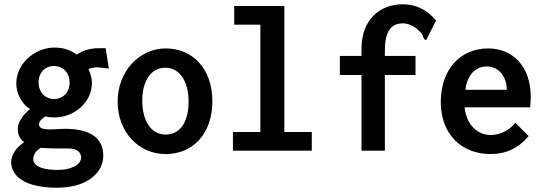

<svg xmlns="http://www.w3.org/2000/svg" viewBox="-20 -703 2540 896"><path d="M232 -395C278 -395 305 -359 305 -317C305 -276 278 -241 232 -241C188 -241 160 -276 160 -317C160 -366 192 -395 232 -395ZM234 -481C143 -481 56 -407 56 -313C56 -268 80 -219 120 -194C87 -167 63 -133 63 -102C63 -79 70 -55 93 -39C57 -17 32 20 32 53C32 118 95 173 246 173C391 173 462 100 462 24C462 -50 414 -102 282 -102C262 -102 236 -99 213 -99C183 -99 162 -104 162 -122C162 -137 174 -148 192 -160C206 -156 220 -155 233 -155C330 -155 409 -228 409 -316C409 -338 402 -360 393 -381C407 -386 422 -389 436 -389C438 -389 463 -386 488 -383L473 -478H441C401 -478 367 -468 338 -448C309 -470 275 -481 234 -481ZM301 -10C341 -10 357 8 359 32C357 67 312 90 248 90C187 90 135 76 135 39C135 22 146 1 170 -13C214 -10 253 -10 301 -10Z M754 -477C631 -477 529 -371 529 -229C529 -86 628 16 753 16C878 16 971 -76 971 -231C971 -386 875 -477 754 -477ZM860 -229C860 -130 818 -75 753 -75C686 -75 644 -137 644 -233C644 -329 687 -387 751 -387C814 -387 860 -330 860 -229Z M1073 -588H1195V-87H1067V0H1435V-87H1307V-675H1073Z M1860 -683C1755 -683 1667 -614 1667 -475V-442H1566V-353H1667V0H1776V-353H1919V-442H1776V-466C1776 -553 1803 -594 1859 -594C1904 -594 1938 -561 1953 -538C1957 -523 1959 -517 1969 -517L2015 -607C1974 -657 1922 -683 1860 -683Z M2258 -477C2131 -477 2037 -382 2037 -227C2037 -74 2136 16 2270 16C2340 16 2399 -11 2447 -68L2385 -130C2356 -93 2312 -73 2270 -73C2214 -73 2158 -113 2148 -202H2454C2455 -217 2457 -233 2457 -249C2457 -399 2368 -477 2258 -477ZM2152 -284C2159 -350 2197 -393 2252 -393C2309 -393 2345 -343 2345 -284Z"/></svg>

Font: Inconsolata
Style: Bold
Weight: 700
Monospace: yes
Designer: Raph Levien, Kirill Tkachev(cyreal.org)
Foundry: Raph Levien, Kirill Tkachev(cyreal.org)
Version: Version 1.014